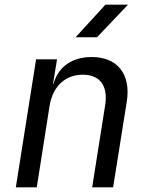

<svg xmlns="http://www.w3.org/2000/svg" viewBox="-20 -805 640 825"><path d="M305 -645H397L530 -785H433ZM48 0H138L193 -350C207 -435 261 -484 336 -484C408 -484 445 -438 432 -354L376 0H466L525 -370C543 -487 484 -560 374 -560C290 -560 230 -518 210 -445H208L225 -550H135Z"/></svg>

Font: JetBrains Mono
Style: Italic
Weight: 400
Italic angle: -9°
Monospace: yes
Designer: Philipp Nurullin, Konstantin Bulenkov
Foundry: JetBrains
Version: Version 2.305